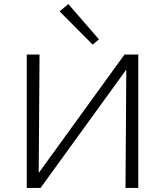

<svg xmlns="http://www.w3.org/2000/svg" viewBox="-20 -927 814 947"><path d="M437 -707 274 -871 317 -907 468 -733ZM662 0H599L603 -584L180 0H112V-658H175L171 -74L594 -658H662Z"/></svg>

Font: Isabella Sans
Style: Regular
Weight: 400
Designer: Original fonts by Christian Thalmann (Catharsis Fonts), Modifications by Cristiano Sobral
Version: Version 0.002;July 12, 2020;FontCreator 13.0.0.2655 64-bit; 